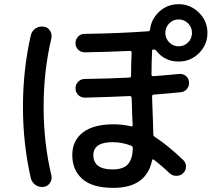

<svg xmlns="http://www.w3.org/2000/svg" viewBox="-20 -870 1040 935"><path d="M528.3 -177.7Q435.5 -177.7 434.6 -115.2Q434.6 -44.9 528.3 -44.9Q579.1 -44.9 602.1 -69.3Q625 -93.8 627 -148.4Q627 -157.2 619.1 -160.2Q575.2 -177.7 528.3 -177.7ZM896 -756.3Q877 -775.4 850.1 -775.4Q823.2 -775.4 804.2 -756.3Q785.2 -737.3 785.2 -710Q785.2 -682.6 804.2 -663.6Q823.2 -644.5 850.1 -644.5Q877 -644.5 896 -663.6Q915 -682.6 915 -710Q915 -737.3 896 -756.3ZM532.2 44.9Q429.7 44.9 380.9 1.5Q332 -42 332 -115.2Q332 -185.5 383.8 -225.1Q435.5 -264.6 532.2 -264.6Q578.1 -264.6 618.2 -254.9Q626 -252.9 626 -260.7Q625 -282.2 623.5 -317.4Q622.1 -352.5 622.1 -367.2Q622.1 -372.1 621.6 -379.9Q621.1 -387.7 621.1 -392.6Q621.1 -401.4 612.3 -402.3Q514.6 -397.5 392.6 -394.5Q374 -394.5 360.8 -407.7Q347.7 -420.9 347.7 -439.9Q347.7 -459 360.8 -472.2Q374 -485.4 392.6 -485.4Q513.7 -487.3 610.4 -492.2Q618.2 -492.2 618.2 -502Q618.2 -555.7 621.1 -614.3Q621.1 -622.1 612.3 -622.1Q514.6 -617.2 392.6 -615.2Q374 -615.2 360.8 -627.9Q347.7 -640.6 347.7 -659.7Q347.7 -678.7 360.4 -691.9Q373 -705.1 391.6 -705.1Q552.7 -707 703.1 -717.8Q709 -717.8 710.9 -726.6Q716.8 -778.3 756.3 -814Q795.9 -849.6 849.6 -849.6Q907.2 -849.6 948.7 -808.6Q990.2 -767.6 990.2 -710Q990.2 -652.3 949.2 -611.3Q908.2 -570.3 849.6 -570.3Q781.2 -570.3 739.3 -625Q736.3 -628.9 727.5 -628.9Q720.7 -628.9 720.7 -623Q717.8 -563.5 717.8 -506.8Q717.8 -499 726.6 -499Q758.8 -501 851.6 -509.8Q870.1 -511.7 884.8 -500.5Q899.4 -489.3 900.4 -469.7Q902.3 -451.2 890.1 -436.5Q877.9 -421.9 859.4 -420.9Q852.5 -419.9 803.2 -415.5Q753.9 -411.1 728.5 -409.2Q720.7 -409.2 720.7 -400.4Q720.7 -394.5 721.2 -381.8Q721.7 -369.1 721.7 -363.3Q725.6 -272.5 726.6 -214.8Q726.6 -208 734.4 -203.1Q798.8 -161.1 872.1 -90.8Q885.7 -78.1 885.7 -59.1Q885.7 -40 872.1 -26.9Q858.4 -13.7 838.9 -13.7Q819.3 -13.7 804.7 -27.3Q768.6 -62.5 728.5 -92.8Q722.7 -96.7 720.7 -88.9Q692.4 44.9 532.2 44.9ZM192.4 40Q169.9 43 152.3 30.3Q134.8 17.6 129.9 -2.9Q91.8 -169.9 91.8 -350.1Q91.8 -530.3 129.9 -697.3Q134.8 -718.8 152.3 -731Q169.9 -743.2 192.4 -740.2Q211.9 -738.3 223.1 -721.2Q234.4 -704.1 230.5 -684.6Q192.4 -525.4 192.4 -349.6Q192.4 -173.8 230.5 -14.6Q234.4 3.9 223.1 21Q211.9 38.1 192.4 40Z"/></svg>

Font: Rounded Mgen+ 2p medium
Style: Regular
Weight: 500
Designer: [Source Han Sans]
Ryoko NISHIZUKA  (kana & ideographs); Paul D. Hunt (Latin, Greek & Cyrillic); Wenlong ZHANG  (bopomofo
Version: Version 1.059.20150602